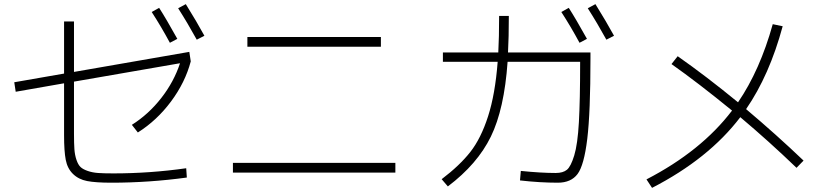

<svg xmlns="http://www.w3.org/2000/svg" viewBox="-20 -867 4040 929"><path d="M884 -8Q701 17 519 17Q443 17 401.5 9Q360 1 333 -25.5Q306 -52 298 -94Q290 -136 290 -212V-464L56 -423L49 -469L290 -511V-763H338V-519L896 -616L903 -570Q876 -468 807.5 -376Q739 -284 647 -226L618 -263Q699 -314 760.5 -393Q822 -472 851 -561L338 -472V-219Q338 -173 340 -145Q342 -117 350 -93.5Q358 -70 369.5 -59Q381 -48 404 -40Q427 -32 454.5 -30Q482 -28 528 -28Q706 -28 881 -53ZM714 -809 750 -829Q784 -776 838 -679L802 -660Q760 -738 714 -809ZM842 -827 879 -847Q933 -760 969 -694L932 -675Q888 -755 842 -827Z M1177 -641V-688H1823V-641ZM1107 -32V-79H1893V-32Z M2696 -809 2732 -829Q2766 -776 2820 -679L2784 -660Q2742 -738 2696 -809ZM2824 -827 2861 -847Q2915 -760 2951 -694L2914 -675Q2870 -755 2824 -827ZM2395 -790H2442Q2442 -685 2438 -613H2837V-585Q2837 -323 2821.5 -195Q2806 -67 2774.5 -25Q2743 17 2679 17Q2592 17 2496 6L2500 -40Q2598 -30 2669 -30Q2704 -30 2723 -45.5Q2742 -61 2758.5 -115Q2775 -169 2781 -276Q2787 -383 2787 -562V-568H2436Q2420 -339 2355 -206Q2290 -73 2147 35L2117 0Q2204 -66 2255.5 -131.5Q2307 -197 2341.5 -304Q2376 -411 2388 -568H2123V-613H2391Q2395 -685 2395 -790Z M3229 -557 3259 -595Q3396 -499 3551 -372Q3657 -527 3719 -750L3767 -740Q3703 -503 3590 -339Q3736 -216 3868 -90L3834 -55Q3701 -183 3562 -300Q3409 -99 3135 42L3108 1Q3373 -136 3522 -332Q3358 -466 3229 -557Z"/></svg>

Font: M PLUS 1p Light
Style: Regular
Weight: 300
Version: Version 1.061